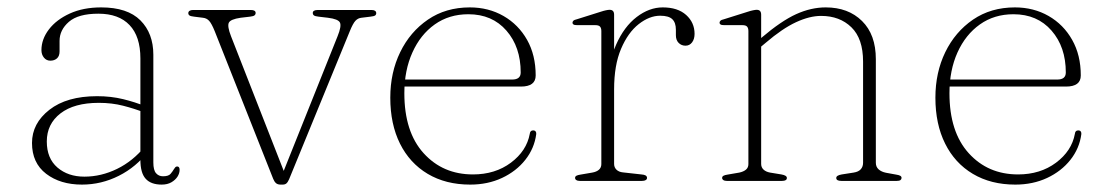

<svg xmlns="http://www.w3.org/2000/svg" viewBox="-20 -489 2992 519"><path d="M359.5 -57V-66V-71V-331Q359.5 -390.5 330.2 -421.2Q301 -452 246 -452Q191.5 -452 166.2 -430Q141 -408 141 -378.5V-350Q141 -337.5 134 -331.2Q127 -325 116 -325Q105.5 -325 98.8 -333.2Q92 -341.5 92 -353.5Q92 -383 112.2 -409.5Q132.5 -436 168.8 -452.5Q205 -469 253.5 -469Q324.5 -469 359.5 -434Q394.5 -399 394.5 -341V-50Q394.5 -29 401.8 -20.8Q409 -12.5 420.5 -12.5Q435.5 -12.5 441 -19Q446.5 -25.5 450 -31.5Q452 -34.5 453.8 -36.8Q455.5 -39 459 -39Q462 -39 463.8 -36.8Q465.5 -34.5 465.5 -30Q465.5 -20.5 459.8 -11.5Q454 -2.5 443.2 3.8Q432.5 10 417 10Q388 10 373.8 -5.8Q359.5 -21.5 359.5 -57ZM66.5 -102.5Q66.5 -155.5 113.5 -192.2Q160.5 -229 242.5 -229Q280 -229 312.8 -221Q345.5 -213 372 -202L370 -185Q343 -195.5 312.8 -203.2Q282.5 -211 247 -211Q180.5 -211 143.5 -182.5Q106.5 -154 106.5 -106.5Q106.5 -61 135.2 -36.2Q164 -11.5 208 -11.5Q253.5 -11.5 296.5 -32.5Q339.5 -53.5 372.5 -94L381.5 -81Q348.5 -37.5 301.2 -13.8Q254 10 201.5 10Q143 10 104.8 -19.2Q66.5 -48.5 66.5 -102.5Z M744 10H738.5Q730.5 10 726 6Q721.5 2 718.5 -5.5L560.5 -404.5Q552 -425.5 545.2 -432.8Q538.5 -440 528.5 -441L504.5 -444Q495.5 -445 492.2 -447.2Q489 -449.5 489 -453.5Q489 -457.5 492.5 -459.8Q496 -462 501.5 -462H658Q671 -462 671 -454Q671 -450 668 -447.5Q665 -445 656 -444L630.5 -441Q603 -437 598.5 -427.5Q594 -418 604.5 -391L750.5 -18L743.5 -18.5L892.5 -391Q903.5 -418 899 -427.8Q894.5 -437.5 866.5 -441L841 -444Q832 -445 828.8 -447.2Q825.5 -449.5 825.5 -454Q825.5 -458 829 -460Q832.5 -462 839 -462H984.5Q990.5 -462 993.8 -459.8Q997 -457.5 997 -453.5Q997 -449.5 994 -447.2Q991 -445 981.5 -444L957 -441Q947.5 -440 940.8 -432.8Q934 -425.5 925.5 -404.5L761.5 -4.5Q758 3.5 754.2 6.8Q750.5 10 744 10Z M1428 -285Q1428 -270 1418 -262.5Q1408 -255 1388 -255H1053V-274H1364.5Q1387.5 -274 1387.5 -293Q1387.5 -362 1349 -406.2Q1310.5 -450.5 1246 -450.5Q1194 -450.5 1155.2 -423Q1116.5 -395.5 1094.8 -347.2Q1073 -299 1073 -237Q1073 -132.5 1125 -75Q1177 -17.5 1258.5 -17.5Q1318.5 -17.5 1361 -49.2Q1403.5 -81 1412 -127Q1412.5 -132 1414.8 -134.2Q1417 -136.5 1421 -136.5Q1426 -136.5 1428 -133.5Q1430 -130.5 1429.5 -126.5Q1424.5 -88 1400 -57Q1375.5 -26 1337 -8Q1298.5 10 1251 10Q1185 10 1136.2 -19Q1087.5 -48 1061.2 -100.8Q1035 -153.5 1035 -225Q1035 -293 1061.8 -348Q1088.5 -403 1136.8 -436Q1185 -469 1250 -469Q1300.5 -469 1341 -445.8Q1381.5 -422.5 1404.8 -381.2Q1428 -340 1428 -285Z M1624 -252.5Q1624 -320 1645.5 -368.5Q1667 -417 1701 -443Q1735 -469 1771.5 -469Q1812 -469 1834.8 -448.5Q1857.5 -428 1857.5 -397.5Q1857.5 -383.5 1850.8 -374.5Q1844 -365.5 1833 -365.5Q1822 -365.5 1814.5 -373Q1807 -380.5 1807 -394V-408.5Q1807 -428 1797.2 -437.2Q1787.5 -446.5 1764.5 -446.5Q1735.5 -446.5 1706.5 -423.8Q1677.5 -401 1658.8 -357Q1640 -313 1640 -247.5ZM1640 -449V-324V-46Q1640 -36.5 1646.5 -30.2Q1653 -24 1664 -23L1713.5 -17.5Q1721 -17 1725 -14.8Q1729 -12.5 1729 -8Q1729 -4.5 1725.5 -2.2Q1722 0 1715.5 0H1547Q1541 0 1537.8 -2.2Q1534.5 -4.5 1534.5 -8Q1534.5 -12 1538.2 -14Q1542 -16 1549 -17L1581 -22.5Q1592.5 -24.5 1599 -30.2Q1605.5 -36 1605.5 -45.5V-405Q1605.5 -413 1602 -417Q1598.5 -421 1589.5 -421H1540.5Q1533 -421 1530.2 -422.8Q1527.5 -424.5 1527.5 -427.5Q1527.5 -430.5 1530 -433Q1532.5 -435.5 1539.5 -437L1603 -457Q1612 -460 1618 -461.2Q1624 -462.5 1628 -462.5Q1634 -462.5 1637 -459.2Q1640 -456 1640 -449Z M2037.5 -449V-46Q2037.5 -36.5 2044 -30.5Q2050.5 -24.5 2061.5 -22.5L2092 -17.5Q2107 -15 2107 -8Q2107 0 2094 0H1944.5Q1938.5 0 1935.2 -2.2Q1932 -4.5 1932 -8Q1932 -12 1935.8 -14Q1939.5 -16 1946.5 -17L1978.5 -22.5Q1990 -25 1996.5 -30.5Q2003 -36 2003 -45.5V-405Q2003 -413 1999.5 -417Q1996 -421 1987 -421H1938Q1930.5 -421 1927.8 -422.8Q1925 -424.5 1925 -427.5Q1925 -430.5 1927.5 -433Q1930 -435.5 1937 -437L2000.5 -457Q2009.5 -460 2015.8 -461.2Q2022 -462.5 2025.5 -462.5Q2031.5 -462.5 2034.5 -459.2Q2037.5 -456 2037.5 -449ZM2026 -353.5 2013 -365 2039 -387.5Q2092 -432.5 2132.2 -450.8Q2172.5 -469 2212 -469Q2273 -469 2310.2 -432.2Q2347.5 -395.5 2347.5 -329V-49Q2347.5 -38 2355 -31.2Q2362.5 -24.5 2375 -22L2402.5 -17Q2409.5 -16 2413.2 -14Q2417 -12 2417 -8Q2417 -4.5 2414 -2.2Q2411 0 2404.5 0H2254Q2240.5 0 2240.5 -8Q2240.5 -15 2255.5 -17.5L2287.5 -22.5Q2300.5 -24.5 2306.8 -31.5Q2313 -38.5 2313 -49V-322.5Q2313 -384.5 2281.5 -415.2Q2250 -446 2199.5 -446Q2168.5 -446 2131.8 -429Q2095 -412 2050 -373.5Z M2901.5 -285Q2901.5 -270 2891.5 -262.5Q2881.5 -255 2861.5 -255H2526.5V-274H2838Q2861 -274 2861 -293Q2861 -362 2822.5 -406.2Q2784 -450.5 2719.5 -450.5Q2667.5 -450.5 2628.8 -423Q2590 -395.5 2568.2 -347.2Q2546.5 -299 2546.5 -237Q2546.5 -132.5 2598.5 -75Q2650.5 -17.5 2732 -17.5Q2792 -17.5 2834.5 -49.2Q2877 -81 2885.5 -127Q2886 -132 2888.2 -134.2Q2890.5 -136.5 2894.5 -136.5Q2899.5 -136.5 2901.5 -133.5Q2903.5 -130.5 2903 -126.5Q2898 -88 2873.5 -57Q2849 -26 2810.5 -8Q2772 10 2724.5 10Q2658.5 10 2609.8 -19Q2561 -48 2534.8 -100.8Q2508.5 -153.5 2508.5 -225Q2508.5 -293 2535.2 -348Q2562 -403 2610.2 -436Q2658.5 -469 2723.5 -469Q2774 -469 2814.5 -445.8Q2855 -422.5 2878.2 -381.2Q2901.5 -340 2901.5 -285Z"/></svg>

Font: Fraunces Thin
Style: Regular
Weight: 250
Version: Version 1.000;[b76b70a41]